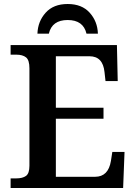

<svg xmlns="http://www.w3.org/2000/svg" viewBox="-20 -939 679 959"><path d="M33 -48H61Q93 -48 110 -60.5Q127 -73 127 -111V-598Q127 -639 110 -652.5Q93 -666 61 -666H33V-714H564L568 -534H507L502 -579Q494 -658 427 -658H259V-401H497V-346H259V-56H455Q521 -56 534 -135L541 -180H602L595 0H33ZM318 -919Q389 -919 428 -875.5Q467 -832 469 -771H412Q396 -839 318 -839Q240 -839 224 -771H167Q169 -832 208 -875.5Q247 -919 318 -919Z"/></svg>

Font: Noto Serif SemiBold
Style: Regular
Weight: 600
Designer: Monotype Design Team
Foundry: Monotype Imaging Inc.
Version: Version 1.001